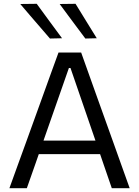

<svg xmlns="http://www.w3.org/2000/svg" viewBox="-20 -989 730 1009"><path d="M29.5 0Q50.5 -57.5 73.2 -121Q96 -184.5 117 -241.5L205.5 -486.5Q229 -552.5 248.5 -605.8Q268 -659 287.5 -713H406.5Q426 -658 445 -605Q464 -552 487.5 -486L575.5 -240.5Q596.5 -181.5 618.8 -119.2Q641 -57 661.5 0H567.5Q546 -62.5 523.2 -128.8Q500.5 -195 480.5 -253.5L350.5 -631.5H342L211 -257Q189.5 -196 166.5 -129.2Q143.5 -62.5 121 0ZM161.5 -179 169.5 -250H530.5L537 -179ZM242.5 -786.5Q217 -816 191.2 -846Q165.5 -876 139.2 -906.2Q113 -936.5 86.5 -968L173 -969Q205.5 -924.5 239 -878.8Q272.5 -833 306 -788ZM428.5 -786.5Q406.5 -816 384 -846Q361.5 -876 339.2 -906.2Q317 -936.5 293.5 -968L377 -969Q404.5 -924.5 432.2 -879.2Q460 -834 488.5 -788Z"/></svg>

Font: Commissioner Thin
Style: Regular
Weight: 400
Version: Version 1.000